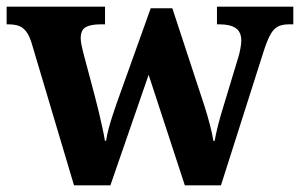

<svg xmlns="http://www.w3.org/2000/svg" viewBox="-23 -556 900 576"><path d="M70.9 -430Q63.9 -451 54.7 -462.5Q45.5 -474 33 -478.5Q20.5 -483 0.5 -483H-3.1V-536H292.1V-483H279.1Q249.1 -483 234.1 -474.5Q219.1 -466 219.1 -441Q219.1 -433 221.6 -420.4Q224.1 -407.8 227.1 -396.8L261.3 -268.3Q267.7 -244.3 273.7 -219.1Q279.6 -194 284.4 -171.8Q289.3 -149.7 291.7 -133.8H295.3Q297.7 -150.2 302.7 -169.3Q307.8 -188.4 314.3 -208.4Q320.7 -228.5 327 -246.1L429.2 -531.3H494L591.1 -235.8Q595.3 -223.1 599.2 -209.2Q603.1 -195.4 606.8 -181.4Q610.5 -167.3 613.2 -154.8Q615.8 -142.3 617.3 -133.2H620.8Q625.3 -157.1 631.6 -182Q637.9 -206.9 647.7 -238.1L691.9 -384Q695.9 -397 698.4 -411.5Q700.9 -426 700.9 -434Q700.9 -460 684.4 -471.5Q667.9 -483 634.9 -483H627.9V-536H856.9V-483H843.9Q824.9 -483 811.9 -476.9Q798.9 -470.8 789.2 -454.1Q779.5 -437.4 768.9 -405L639.9 0H531.5L422.9 -331.6L308.2 0H199Z"/></svg>

Font: Noto Serif Gurmukhi
Style: Regular
Weight: 400
Designer: Vaibhav Singh and the Monotype Design Team
Foundry: Monotype Imaging Inc.
Version: Version 2.003